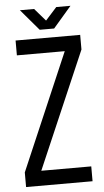

<svg xmlns="http://www.w3.org/2000/svg" viewBox="-58 -879 494 915"><g transform="rotate(-5 189.5 -421.0)"><path d="M73 -842 159 -741H228L315 -842H247L193 -782L141 -842ZM347 -71H108L349 -630V-700H40V-629H269L29 -70V0H347Z"/></g></svg>

Font: VL Bebas Neue Regular
Style: Regular
Weight: 400
Designer: Ryoichi Tsunekawa
Foundry: Ryoichi Tsunekawa
Version: Version 001.003